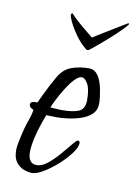

<svg xmlns="http://www.w3.org/2000/svg" viewBox="-69 -592 460 649"><g transform="rotate(10 161.0 -267.5)"><path d="M86 10Q74 10 58.5 4.5Q43 -1 31.5 -15.5Q20 -30 20 -57Q20 -68 23 -83Q33 -133 42.5 -159Q52 -185 54 -201Q51 -202 45 -206Q39 -210 39 -217Q39 -224 45 -226Q51 -228 56 -228H63Q71 -245 80.5 -265Q90 -285 109 -319Q126 -351 153.5 -361.5Q181 -372 216 -372Q250 -372 263 -311Q269 -280 269 -261Q269 -237 253.5 -223Q238 -209 215.5 -202Q193 -195 171 -192.5Q149 -190 136 -190Q123 -190 113.5 -190.5Q104 -191 100 -191Q85 -153 76 -118Q67 -83 67 -59Q67 -19 97 -19Q115 -19 134.5 -35Q154 -51 172 -72Q190 -93 203 -109Q216 -125 220 -125Q227 -125 227 -117Q227 -103 211 -81.5Q195 -60 171.5 -39Q148 -18 124.5 -4Q101 10 86 10ZM149 -217Q187 -217 206.5 -225.5Q226 -234 227 -263Q227 -304 216.5 -321Q206 -338 197 -338Q185 -338 171.5 -323.5Q158 -309 145.5 -289Q133 -269 123 -249.5Q113 -230 109 -219Q114 -219 125 -218Q136 -217 149 -217ZM197 -432Q195 -432 192 -435Q172 -451 155.5 -474.5Q139 -498 130 -517.5Q121 -537 123 -542Q125 -545 126 -545Q128 -545 129 -544Q143 -528 167 -508Q191 -488 206 -476Q220 -485 240.5 -497.5Q261 -510 281.5 -522.5Q302 -535 317 -544Q319 -545 320 -545Q322 -545 322 -543Q322 -540 305 -522.5Q288 -505 261.5 -481.5Q235 -458 206 -435Q202 -432 199 -432Z"/></g></svg>

Font: Bilbo
Style: Regular
Weight: 400
Designer: Robert E. Leuschke
Foundry: Robert E. Leuschke
Version: Version 1.100